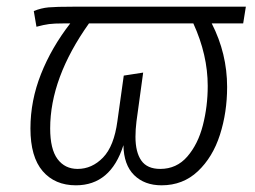

<svg xmlns="http://www.w3.org/2000/svg" viewBox="-20 -543 763 574"><path d="M707 -473H613Q659 -383 659 -283Q659 -207 637.5 -140Q616 -73 571.5 -31Q527 11 463 11Q412 11 381 -19.5Q350 -50 349 -109Q311 11 207 11Q144 11 107.5 -31.5Q71 -74 71 -159Q71 -242 102.5 -321.5Q134 -401 190 -473H170Q142 -473 126.5 -471Q111 -469 89 -463L81 -510Q103 -519 125.5 -521Q148 -523 199 -523H715ZM601 -286Q601 -379 558 -473H246Q130 -310 130 -159Q130 -97 152 -67.5Q174 -38 212 -38Q255 -38 288 -72Q321 -106 331 -181L350 -317L408 -326L388 -180Q385 -156 385 -134Q385 -88 402.5 -63Q420 -38 459 -38Q508 -38 540 -75Q572 -112 586.5 -168.5Q601 -225 601 -286Z"/></svg>

Font: FiraGO Light
Style: Italic
Weight: 300
Italic angle: -8°
Designer: bBox Type GmbH
Foundry: bBox Type GmbH
Version: Version 1.001